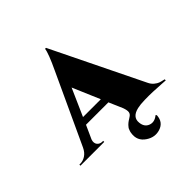

<svg xmlns="http://www.w3.org/2000/svg" viewBox="-276 -890 1273 1273"><g transform="rotate(-45 361.0 -253.5)"><path d="M352 -714 665 -73Q675 -52 691.5 -38.5Q708 -25 721 -20.5Q734 -16 753 -12L761 -10V0Q760 0 721 -2.5Q682 -5 648 -6.5Q614 -8 570.5 -7Q527 -6 502 0Q432 16 438 73Q442 118 478 131.5Q514 145 550 115L556 121Q553 184 496 202Q444 218 396 186Q341 150 352 84Q353 75 356 67.5Q359 60 361 54.5Q363 49 369 42.5Q375 36 377 33Q379 30 387.5 23.5Q396 17 397.5 16Q399 15 410 8Q421 1 422 0Q437 -10 439 -25.5Q441 -41 431 -69L389 -166H179L136 -71Q131 -57 132.5 -45.5Q134 -34 140.5 -26Q147 -18 156.5 -14Q166 -10 175 -10H184V0H-39V-10H-30Q-5 -10 19 -25.5Q43 -41 58 -73L286 -565Q339 -677 343 -714ZM201 -216H368L286 -408Z"/></g></svg>

Font: Cinzel Decorative Black
Style: Regular
Weight: 900
Designer: Natanael Gama
Version: Version 1.001;PS 001.001;hotconv 1.0.56;makeotf.lib2.0.21325